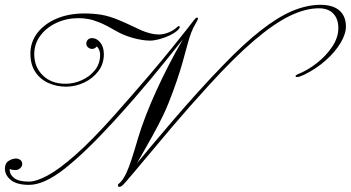

<svg xmlns="http://www.w3.org/2000/svg" viewBox="-20 -750 1425 780"><path d="M465.8 9.3Q459 9.3 459 2.4Q459 -1.5 462.9 -3.9Q464.8 -5.9 467.5 -8.1Q470.2 -10.3 472.2 -12.7Q484.4 -27.8 494.1 -49.1Q503.9 -70.3 514.9 -104Q525.9 -137.7 541 -189.5Q566.9 -275.9 615.5 -382.3Q664.1 -488.8 723.1 -590.3Q686 -543.9 654.8 -505.1Q623.5 -466.3 592.3 -428.7Q561 -391.1 524.7 -349.4Q488.3 -307.6 440.4 -254.9Q326.2 -130.4 242.7 -64.7Q159.2 1 98.1 1Q48.3 1 24.2 -18.6Q0 -38.1 0 -64.9Q0 -86.9 15.1 -96.4Q30.3 -106 45.4 -106Q53.7 -106 62 -100.6Q70.3 -95.2 70.3 -83.5Q70.3 -74.2 62 -66.7Q53.7 -59.1 43 -59.1Q36.6 -59.1 30.5 -60.1Q24.4 -61 19.5 -64V-61Q19.5 -40 38.3 -26.1Q57.1 -12.2 97.2 -12.2Q127.4 -12.2 174.1 -37.4Q220.7 -62.5 287.6 -121.6Q354.5 -180.7 444.8 -282.2Q598.1 -455.1 679 -555.7Q759.8 -656.2 767.6 -668Q776.4 -678.7 779.8 -678.7Q784.2 -678.7 784.2 -674.3Q784.2 -671.4 782.2 -668L775.4 -655.3Q763.2 -634.8 756.3 -616Q749.5 -597.2 743.7 -576.7Q736.3 -551.3 729.2 -524.2Q722.2 -497.1 711.4 -462.2Q700.7 -427.2 682.6 -377.9Q663.1 -324.2 643.1 -282.2Q623 -240.2 597.9 -195.3Q572.8 -150.4 536.6 -86.9Q559.6 -114.7 598.1 -160.9Q636.7 -207 684.3 -262.5Q731.9 -317.9 783.2 -374.8Q834.5 -431.6 882.8 -481.4Q969.2 -571.3 1038.6 -625.7Q1107.9 -680.2 1166.7 -705.1Q1225.6 -730 1280.8 -730.5Q1332 -730.5 1358.4 -707.8Q1384.8 -685.1 1385.3 -643.6Q1385.7 -613.3 1364 -576.4Q1342.3 -539.6 1303.5 -504.9Q1264.6 -470.2 1213.4 -445.3Q1195.3 -437 1186 -437Q1180.7 -437 1180.7 -440.4Q1180.7 -444.3 1189 -448.2Q1228.5 -463.4 1266.6 -493.2Q1304.7 -522.9 1329.6 -560.3Q1354.5 -597.7 1354.5 -635.3Q1354.5 -673.8 1333.7 -695.1Q1313 -716.3 1275.4 -716.3Q1220.7 -716.3 1156.5 -685.1Q1092.3 -653.8 1012.2 -585.4Q932.1 -517.1 830.1 -405.3Q749 -316.4 683.1 -239Q617.2 -161.6 569.1 -103.5Q521 -45.4 493.2 -13.7Q480.5 1.5 474.6 5.4Q468.8 9.3 465.8 9.3ZM248 -397.9Q210.4 -397.9 177.2 -412.6Q144 -427.2 123.8 -457.3Q103.5 -487.3 103.5 -532.7Q103.5 -578.6 131.3 -615.5Q159.2 -652.3 208.7 -673.8Q258.3 -695.3 323.2 -695.3Q358.9 -695.3 390.6 -690.2Q422.4 -685.1 460.4 -669.4Q485.4 -659.2 507.3 -648.7Q529.3 -638.2 557.1 -625.5Q573.7 -618.7 591.3 -614.3Q608.9 -609.9 625 -609.9Q643.1 -609.9 662.4 -617.2Q681.6 -624.5 695.3 -636.2Q703.6 -644 706.5 -644Q710.4 -644 710.4 -640.1Q710.4 -636.2 703.6 -628.9Q690.4 -616.2 669.4 -606.2Q648.4 -596.2 626.7 -590.6Q605 -585 589.8 -585Q559.6 -585 520 -595.9Q480.5 -606.9 450.2 -625Q411.6 -647.5 385.5 -658.2Q359.4 -668.9 339.4 -672.6Q319.3 -676.3 298.8 -676.3Q250.5 -676.3 209.5 -657.2Q168.5 -638.2 143.8 -605Q119.1 -571.8 119.1 -529.8Q119.1 -478 153.8 -443.8Q188.5 -409.7 246.1 -409.7Q279.8 -409.7 312 -424.1Q344.2 -438.5 365.5 -464.8Q386.7 -491.2 386.7 -527.8Q386.7 -547.4 373.5 -561.5Q370.1 -557.6 365.5 -554.4Q360.8 -551.3 354.5 -551.3Q345.2 -551.3 337.9 -557.4Q330.6 -563.5 330.6 -573.2Q330.6 -581.5 336.7 -588.4Q342.8 -595.2 354.5 -595.2Q372.6 -595.2 387.2 -577.4Q401.9 -559.6 401.9 -529.8Q401.9 -490.2 379.4 -460.7Q356.9 -431.2 321.8 -414.6Q286.6 -397.9 248 -397.9Z"/></svg>

Font: Pinyon Script
Style: Regular
Weight: 400
Designer: Nicole Fally, Eben Sorkin
Foundry: Sorkin Type Co.
Version: Version 1.008; ttfautohint (v1.8.4.7-5d5b)